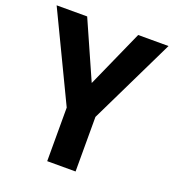

<svg xmlns="http://www.w3.org/2000/svg" viewBox="-131 -815 829 916"><g transform="rotate(20 284.0 -357.0)"><path d="M284 -423 414 -714H568L356 -277V0H212V-272L0 -714H155Z"/></g></svg>

Font: Noto Sans Tamil SemiCondensed
Style: Bold
Weight: 700
Width: 4
Designer: Jelle Bosma - Monotype Design Team
Foundry: Monotype Imaging Inc.
Version: Version 2.004; ttfautohint (v1.8.4.7-5d5b)